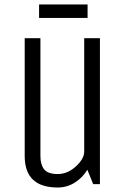

<svg xmlns="http://www.w3.org/2000/svg" viewBox="-20 -820 565 855"><path d="M90 -125V-650H160V-125Q160 -87 176.5 -66Q193 -45 237 -45Q281 -45 318 -79Q355 -113 355 -145V-650H425V0H395L369 -64Q347 -28 312.5 -6.5Q278 15 237 15Q90 15 90 -125ZM154 -740V-800H370V-740Z"/></svg>

Font: Unica One
Style: Regular
Weight: 400
Designer: Eduardo Rodriguez Tunni
Foundry: Eduardo Rodriguez Tunni
Version: Version 1.001